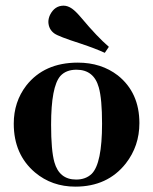

<svg xmlns="http://www.w3.org/2000/svg" viewBox="-20 -659 549 688"><path d="M163.1 -211.9Q163.1 -348.6 196.3 -386.7Q216.8 -409.2 253.9 -409.2Q316.4 -409.2 334 -345.7Q345.7 -304.7 345.7 -215.8Q345.7 -73.2 308.6 -36.1Q287.1 -15.6 252.9 -15.6Q192.4 -15.6 174.8 -78.1Q163.1 -120.1 163.1 -211.9ZM258.8 -434.6Q138.7 -434.6 74.2 -352.5Q29.3 -293.9 29.3 -215.8Q29.3 -105.5 105.5 -41Q166 9.8 250 9.8Q365.2 9.8 430.7 -73.2Q479.5 -135.7 479.5 -217.8Q479.5 -327.1 402.3 -388.7Q342.8 -434.6 258.8 -434.6ZM370.1 -491.2Q328.1 -527.3 272.5 -593.8Q252 -618.2 238.3 -627.9Q222.7 -638.7 208 -638.7Q175.8 -638.7 159.2 -605.5Q153.3 -592.8 153.3 -580.1Q154.3 -553.7 174.8 -539.1Q189.5 -528.3 268.6 -502.9Q321.3 -485.4 355.5 -469.7Z"/></svg>

Font: Abhaya Libre ExtraBold
Style: Regular
Weight: 800
Designer: Pushpananda Ekanayake, Sol Matas, Pathum Egodawatta
Foundry: Mooniak
Version: Version 1.050 ; ttfautohint (v1.6)